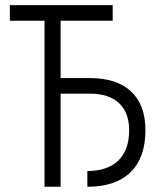

<svg xmlns="http://www.w3.org/2000/svg" viewBox="-20 -713 626 733"><path d="M149.9 0V-633.8H17.6V-693.4H410.2V-633.8H211.4V-415H322.3Q425.8 -415 480.5 -363.8Q535.2 -312.5 535.2 -215.8Q535.2 -110.8 478.3 -55.4Q421.4 0 313.5 0V-60.1Q390.6 -60.1 431.9 -100.3Q473.1 -140.6 473.1 -215.8Q473.1 -283.2 434.3 -319.3Q395.5 -355.5 322.3 -355.5H211.4V0Z"/></svg>

Font: Caskaydia Cove Light
Style: Regular
Weight: 300
Monospace: yes
Designer: Aaron Bell
Foundry: Saja Typeworks
Version: Version 4.300; ttfautohint (v1.8.3)